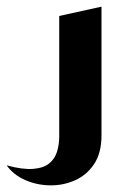

<svg xmlns="http://www.w3.org/2000/svg" viewBox="-105 -347 350 577"><path d="M-85 150Q-37 163 -5.5 160.5Q26 158 43 144Q60 130 66.5 108.5Q73 87 73 63V-299L200 -327V60Q200 113 177.5 146.5Q155 180 119 195.5Q83 211 43.5 210Q4 209 -30.5 193.5Q-65 178 -85 150Z"/></svg>

Font: Reem Kufi Fun SemiBold
Style: Regular
Weight: 600
Designer: Khaled Hosny
Version: Version 1.005